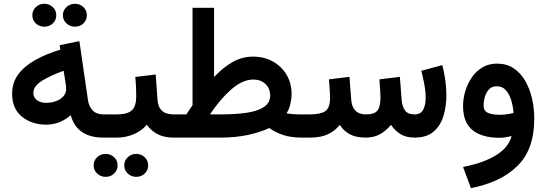

<svg xmlns="http://www.w3.org/2000/svg" viewBox="-20 -721 2862 1006"><path d="M309.6 -641.1Q309.6 -666.5 328.1 -683.8Q346.7 -701.2 372.6 -701.2Q398.9 -701.2 417 -683.8Q435.1 -666.5 435.1 -641.1Q435.1 -615.7 417 -598.4Q398.9 -581.1 372.6 -581.1Q346.7 -581.1 328.1 -598.4Q309.6 -615.7 309.6 -641.1ZM149.4 -641.1Q149.4 -666.5 167.7 -683.8Q186 -701.2 212.4 -701.2Q238.3 -701.2 256.6 -683.8Q274.9 -666.5 274.9 -641.1Q274.9 -615.7 256.6 -598.4Q238.3 -581.1 212.4 -581.1Q186 -581.1 167.7 -598.4Q149.4 -615.7 149.4 -641.1ZM521.5 0Q383.3 0 350.6 -117.2Q293 -67.9 223.1 -67.9Q146.5 -67.9 95 -109.6Q43.5 -151.4 43.5 -230Q43.5 -288.6 76.4 -332.3Q109.4 -376 166.5 -407.5Q223.6 -439 295.9 -460.9L292.5 -484.4L396 -505.4L440.9 -196.8Q445.8 -162.6 465.8 -142.1Q485.8 -121.6 523.4 -121.6H538.6V0ZM326.7 -255.9Q326.7 -262.7 325.7 -270.8Q324.7 -278.8 323.2 -287.6L313.5 -350.1Q245.6 -326.2 200.2 -297.9Q154.8 -269.5 154.8 -234.9Q154.8 -210.4 173.3 -196.3Q191.9 -182.1 222.7 -182.1Q247.6 -182.1 271.5 -190.4Q295.4 -198.7 311 -215.3Q326.7 -231.9 326.7 -255.9Z M518.1 -121.6H591.8Q648.4 -121.6 671.1 -143.3Q693.8 -165 693.8 -217.3Q693.8 -244.1 692.6 -269Q691.4 -293.9 689 -317.9L795.9 -330.6L805.2 -200.7Q807.6 -160.2 828.4 -140.9Q849.1 -121.6 891.1 -121.6H901.4V0H890.1Q839.4 0 805.2 -18.3Q771 -36.6 749.5 -67.4Q721.2 -34.7 679.7 -17.3Q638.2 0 591.8 0H518.1ZM630.9 145.5Q630.9 120.1 649.4 102.8Q668 85.4 693.8 85.4Q720.2 85.4 738.3 102.8Q756.3 120.1 756.3 145.5Q756.3 170.9 738.3 188.2Q720.2 205.6 693.8 205.6Q668 205.6 649.4 188.2Q630.9 170.9 630.9 145.5ZM470.7 145.5Q470.7 120.1 489 102.8Q507.3 85.4 533.7 85.4Q559.6 85.4 577.9 102.8Q596.2 120.1 596.2 145.5Q596.2 170.9 577.9 188.2Q559.6 205.6 533.7 205.6Q507.3 205.6 489 188.2Q470.7 170.9 470.7 145.5Z M1304.7 -424.3Q1364.3 -424.3 1409.9 -398.7Q1455.6 -373 1481.7 -328.9Q1507.8 -284.7 1507.8 -228.5Q1507.8 -203.1 1501.2 -175Q1494.6 -147 1481 -127Q1493.2 -125 1511.7 -123.3Q1530.3 -121.6 1561.5 -121.6H1576.2V0H1562Q1502.4 0 1461.4 -14.4Q1420.4 -28.8 1390.6 -50.3Q1343.8 -27.8 1278.6 -13.9Q1213.4 0 1134.8 0H881.8V-121.6H956.5Q964.4 -134.3 972.7 -146.2Q981 -158.2 988.8 -170.4V-680.2H1101.6V-317.4Q1149.4 -368.2 1198.5 -396Q1247.6 -423.8 1304.7 -424.3ZM1307.6 -304.2Q1250.5 -304.2 1191.4 -252.2Q1132.3 -200.2 1080.1 -121.6H1137.7Q1213.9 -121.6 1272 -130.1Q1330.1 -138.7 1362.8 -160.4Q1395.5 -182.1 1395.5 -220.7Q1395.5 -257.8 1370.8 -281Q1346.2 -304.2 1307.6 -304.2Z M1897 0Q1845.2 0 1812.7 -17.6Q1780.3 -35.2 1760.3 -66.4Q1734.9 -35.2 1698.2 -17.6Q1661.6 0 1601.6 0H1556.6V-121.6H1602.5Q1659.2 -121.6 1684.3 -138.4Q1709.5 -155.3 1709.5 -210Q1709.5 -221.7 1707.8 -249.3Q1706.1 -276.9 1703.6 -305.2L1811 -318.4L1820.3 -197.8Q1822.8 -162.1 1841.8 -141.8Q1860.8 -121.6 1897.9 -121.6Q1942.9 -121.6 1958.3 -142.6Q1973.6 -163.6 1973.6 -210Q1973.6 -221.2 1971.9 -249Q1970.2 -276.9 1967.8 -305.2L2075.2 -318.4L2084.5 -197.8Q2086.9 -164.1 2101.8 -142.8Q2116.7 -121.6 2151.9 -121.6Q2185.1 -121.6 2197.8 -147.2Q2210.4 -172.9 2210.4 -208.5Q2210.4 -234.9 2206.1 -262.7Q2201.7 -290.5 2196 -314Q2190.4 -337.4 2187.5 -350.1L2297.4 -379.9Q2307.1 -343.8 2313 -302.7Q2318.8 -261.7 2318.8 -221.2Q2318.8 -163.6 2303.5 -113Q2288.1 -62.5 2251.7 -31.2Q2215.3 0 2152.3 0Q2107.4 0 2077.9 -18.6Q2048.3 -37.1 2028.8 -66.9Q2002.9 -35.6 1970.7 -17.8Q1938.5 0 1897 0Z M2779.3 -99.1Q2779.3 61 2691.9 147.7Q2604.5 234.4 2447.3 264.6L2406.2 153.8Q2510.7 133.8 2577.9 93Q2645 52.2 2660.6 -8.3Q2645.5 -4.4 2628.4 -1.7Q2611.3 1 2597.2 1Q2506.3 1 2456.3 -38.8Q2406.2 -78.6 2406.2 -165.5Q2406.2 -203.6 2417.7 -242.7Q2429.2 -281.7 2451.7 -314.7Q2474.1 -347.7 2507.3 -367.7Q2540.5 -387.7 2584 -387.7Q2634.3 -387.7 2671.1 -363.3Q2708 -338.9 2731.9 -297.4Q2755.9 -255.9 2767.6 -204.6Q2779.3 -153.3 2779.3 -99.1ZM2596.7 -119.6Q2617.7 -119.6 2636.7 -122.3Q2655.8 -125 2670.9 -129.4Q2668 -165.5 2658 -197.3Q2647.9 -229 2629.9 -249Q2611.8 -269 2583 -269Q2556.2 -269 2541 -251.7Q2525.9 -234.4 2519.8 -211.2Q2513.7 -188 2513.7 -169.9Q2513.7 -140.1 2536.1 -129.9Q2558.6 -119.6 2596.7 -119.6Z"/></svg>

Font: Vazirmatn RD UI SemiBold
Style: Regular
Weight: 600
Designer: Saber Rastikerdar
Foundry: Saber Rastikerdar
Version: Version 33.003